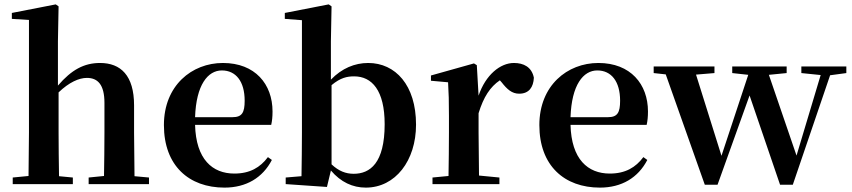

<svg xmlns="http://www.w3.org/2000/svg" viewBox="-20 -839 3881 875"><path d="M452 0H659V-30L593 -36L591 -235V-359C591 -495 530 -552 436 -552C363 -552 306 -521 244 -449V-651L247 -810L234 -819L34 -780V-753L112 -748V-235L110 -37L38 -30V0H312V-30L249 -36C248 -93 247 -179 247 -235V-418C295 -464 340 -484 376 -484C425 -484 456 -454 456 -370V-235C456 -177 455 -93 454 -37L384 -30V0Z M1003 16C1102 16 1177 -29 1219 -110L1201 -123C1166 -76 1119 -48 1048 -48C948 -48 873 -113 869 -270H1216C1220 -288 1222 -306 1222 -331C1222 -455 1143 -552 996 -552C854 -552 727 -449 727 -269C727 -84 841 16 1003 16ZM869 -305C874 -452 927 -518 991 -518C1055 -518 1095 -468 1095 -380C1095 -326 1083 -305 1040 -305Z M1647 16C1782 16 1876 -107 1876 -271C1876 -451 1782 -552 1658 -552C1597 -552 1538 -528 1488 -476V-651L1491 -810L1478 -819L1278 -780V-753L1356 -747V-235C1356 -179 1355 -94 1354 -36L1282 -30V0L1470 13L1488 -62C1533 -9 1587 16 1647 16ZM1491 -451C1532 -485 1562 -491 1594 -491C1675 -491 1733 -427 1733 -273C1733 -95 1666 -47 1592 -47C1556 -47 1524 -59 1491 -90Z M2022 0H2256V-30L2163 -39L2161 -235V-323C2184 -398 2214 -443 2258 -473L2266 -464C2291 -432 2313 -412 2346 -412C2391 -412 2411 -442 2413 -485C2403 -534 2366 -552 2322 -552C2260 -552 2193 -498 2161 -403L2153 -542L2140 -550L1944 -495V-471L2022 -464C2025 -415 2026 -377 2026 -310V-235C2026 -180 2025 -95 2024 -37L1951 -30V0Z M2714 16C2813 16 2888 -29 2930 -110L2912 -123C2877 -76 2830 -48 2759 -48C2659 -48 2584 -113 2580 -270H2927C2931 -288 2933 -306 2933 -331C2933 -455 2854 -552 2707 -552C2565 -552 2438 -449 2438 -269C2438 -84 2552 16 2714 16ZM2580 -305C2585 -452 2638 -518 2702 -518C2766 -518 2806 -468 2806 -380C2806 -326 2794 -305 2751 -305Z M3632 -506 3720 -497 3610 -130 3484 -498 3565 -506V-536H3317V-506L3390 -498L3268 -129L3152 -499L3236 -506V-536H2959V-506L3014 -500L3192 3H3250L3396 -404L3535 3H3593L3763 -496L3837 -506V-536H3632Z"/></svg>

Font: Noto Serif CJK TC
Style: Bold
Weight: 700
Designer: Ryoko NISHIZUKA 西塚涼子 (kana & ideographs); Frank Grießhammer (Latin, Greek & Cyrillic); Wenlong ZHANG 张文龙 (bopomofo); San
Foundry: Adobe
Version: Version 2.001;hotconv 1.1.0;makeotfexe 2.6.0